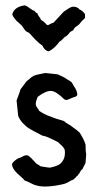

<svg xmlns="http://www.w3.org/2000/svg" viewBox="-20 -704 363 718"><path d="M298 -651V-638Q298 -637 296.5 -635.5Q295 -634 295 -633Q287 -628 276 -613Q274 -611 268 -607Q262 -603 259 -599.5Q256 -596 254 -591Q246 -587 242 -584Q233 -571 223 -566Q220 -564 213.5 -557Q207 -550 202 -548Q198 -541 185 -528Q169 -514 161 -512Q147 -515 138 -534Q128 -540 112 -556L89 -581Q86 -582 82 -584.5Q78 -587 76 -588Q74 -591 69 -597.5Q64 -604 62 -608Q58 -611 51.5 -617.5Q45 -624 41 -627Q39 -630 35.5 -634Q32 -638 29.5 -642Q27 -646 26 -651Q34 -679 73 -684Q80 -682 91 -673.5Q102 -665 109 -663Q114 -656 120 -654Q121 -648 126.5 -641.5Q132 -635 133 -630Q143 -624 149 -618Q154 -610 160 -610Q161 -611 168 -614.5Q175 -618 180 -619Q186 -626 199 -639.5Q212 -653 218 -660Q220 -661 232 -669.5Q244 -678 253 -679Q270 -679 278 -668Q287 -666 298 -651ZM56 -369 80 -401Q84 -403 91.5 -410Q99 -417 105 -420Q112 -424 148 -431Q195 -426 196 -426Q199 -424 208.5 -420Q218 -416 223 -413Q226 -410 235 -405Q244 -400 247 -397Q250 -394 254 -386Q258 -378 261 -375Q270 -358 269 -349Q268 -346 265 -344Q262 -342 258 -341Q254 -340 252 -339Q249 -338 240 -334Q231 -330 229 -330Q227 -330 221 -332Q190 -363 171 -364Q152 -365 121 -342Q121 -341 117 -331Q113 -321 114 -312Q115 -306 120 -300Q125 -294 126 -290Q150 -271 220 -251Q224 -246 235 -240Q246 -234 250 -230Q270 -216 278 -208Q294 -183 300 -163Q300 -137 302 -128Q303 -124 302 -123Q302 -118 300 -96Q299 -92 294.5 -84Q290 -76 288 -71Q283 -69 279.5 -61Q276 -53 272 -51Q272 -48 268 -45.5Q264 -43 264 -41Q258 -37 256 -33Q255 -34 253 -32Q249 -31 238 -24.5Q227 -18 219 -16Q190 -9 163 -7Q136 -5 118 -10Q108 -12 94 -19.5Q80 -27 72 -29Q69 -34 58.5 -43Q48 -52 45 -55Q25 -75 25 -89Q25 -95 37 -104.5Q49 -114 55 -114Q58 -115 66 -119.5Q74 -124 81 -123Q85 -124 92 -117Q97 -113 105 -104Q113 -95 116 -92Q121 -90 132 -82Q162 -77 167 -77Q186 -81 197.5 -86.5Q209 -92 217 -106.5Q225 -121 222 -144Q220 -149 216 -154Q212 -159 206 -164Q200 -169 198 -172Q192 -175 180 -181Q168 -187 158.5 -191Q149 -195 138 -197Q135 -199 123 -205Q111 -211 106.5 -213.5Q102 -216 92.5 -221.5Q83 -227 78 -231.5Q73 -236 66.5 -242.5Q60 -249 55.5 -256Q51 -263 48 -271L42 -328Q44 -335 49.5 -348.5Q55 -362 56 -369Z"/></svg>

Font: FuturaRenner
Style: Regular
Weight: 400
Designer: Bastien Sozeau
Foundry: NBR — Bastien Sozeau
Version: Version 2.001;PS 002.001;hotconv 1.0.88;makeotf.lib2.5.64775